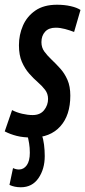

<svg xmlns="http://www.w3.org/2000/svg" viewBox="-45 -571 360 811"><path d="M-25 -16 6 -106Q25 -96 48.5 -90.5Q72 -85 93 -85Q125 -85 141.5 -106Q158 -127 158 -153Q158 -175 145.5 -191.5Q133 -208 114.5 -224Q96 -240 78 -260.5Q60 -281 47.5 -309.5Q35 -338 35 -380Q35 -424 52 -463Q69 -502 104.5 -526.5Q140 -551 196 -551Q227 -551 253.5 -545Q280 -539 295 -529L268 -436Q250 -443 229.5 -448.5Q209 -454 190 -454Q161 -454 145.5 -437Q130 -420 130 -393Q130 -370 142.5 -353Q155 -336 173 -319Q191 -302 209.5 -281.5Q228 -261 240 -233.5Q252 -206 252 -167Q252 -84 209.5 -37Q167 10 91 10Q53 10 25.5 3Q-2 -4 -25 -16ZM-5 210 10 139Q23 145 35 145Q55 145 68 127Q81 109 81 74Q81 53 78 35Q75 17 70 -4H131Q138 16 141 40Q144 64 144 88Q144 143 117.5 181.5Q91 220 43 220Q16 220 -5 210Z"/></svg>

Font: Georama ExtraCondensed SemiBold
Style: Italic
Weight: 600
Width: 2
Italic angle: -9°
Designer: Jean-Baptiste Levee
Foundry: Production Type
Version: Version 1.000